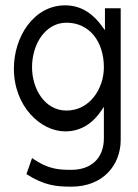

<svg xmlns="http://www.w3.org/2000/svg" viewBox="-20 -502 515 719"><path d="M224 -10C288 -10 331 -45 361 -90L369 -102V16C369 91 321 134 247 134C200 134 160 132 100 90L79 150C146 193 192 197 247 197C369 197 432 113 432 22V-471H373V-389L364 -401C333 -445 289 -482 224 -482C107 -482 32 -365 32 -245C32 -103 133 -10 224 -10ZM229 -417C316 -417 369 -345 369 -250C369 -170 316 -88 229 -88C147 -88 100 -170 100 -250C100 -337 150 -417 229 -417Z"/></svg>

Font: Charger Pro
Style: LitNar
Weight: 300
Designer: Jasper
Foundry: Cannot Into Space Fonts
Version: Version 1.09